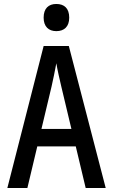

<svg xmlns="http://www.w3.org/2000/svg" viewBox="-20 -948 570 968"><path d="M264 -791C304 -791 329 -814 329 -859C329 -906 304 -928 264 -928C225 -928 200 -906 200 -859C200 -814 225 -791 264 -791ZM17 0H118L168 -210H362L412 0H513L327 -716H200ZM240 -512C247 -545 258 -593 264 -629C270 -593 281 -546 289 -512L340 -298H189Z"/></svg>

Font: Noto Sans Mono Condensed Medium
Style: Regular
Weight: 500
Width: 3
Designer: Monotype Design Team
Foundry: Monotype Imaging Inc.
Version: Version 2.014